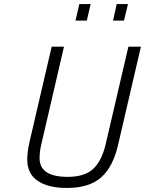

<svg xmlns="http://www.w3.org/2000/svg" viewBox="-20 -922 718 951"><path d="M236 -691 126 -218C118.7 -186 115 -157.3 115 -132C115 -84.7 132.3 -49.3 167 -26C201.7 -2.7 249.7 9 311 9C384.3 9 440.8 -8.3 480.5 -43C520.2 -77.7 548.3 -131.7 565 -205L678 -691H616L503 -206C489.7 -150.7 468.8 -110.2 440.5 -84.5C412.2 -58.8 370.3 -46 315 -46C222.3 -46 176 -77 176 -139C176 -161.7 179.3 -186.3 186 -213L297 -691ZM594 -820 614 -902H558L540 -820ZM410 -820 429 -902H373L354 -820Z"/></svg>

Font: RazerF5 Light
Style: Italic
Weight: 300
Foundry: Razer Inc.
Version: Version 2